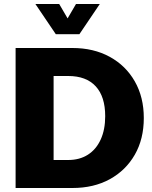

<svg xmlns="http://www.w3.org/2000/svg" viewBox="-20 -940 762 960"><path d="M58 0V-700H342Q448 -700 528.5 -656Q609 -612 654 -533Q699 -454 699 -350Q699 -245 654 -166.5Q609 -88 529 -44Q449 0 342 0ZM248 -140H321Q378 -140 419.5 -166.5Q461 -193 483.5 -242.5Q506 -292 506 -359Q506 -457 458.5 -508.5Q411 -560 321 -560H248ZM157 -920H276L318 -848L360 -920H479L377 -769H259Z"/></svg>

Font: Moderustic ExtraBold
Style: Regular
Weight: 800
Designer: Tural Alisoy
Foundry: TAFT Foundry
Version: Version 2.120